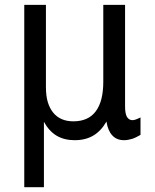

<svg xmlns="http://www.w3.org/2000/svg" viewBox="-20 -567 642 796"><path d="M80.6 -546.9H170.4V-207Q170.4 -168.9 178.2 -143.6Q186 -118.2 199.7 -101.1Q229 -64 284.2 -64Q314.5 -64 337.9 -74.2Q361.3 -84.5 377 -105.5Q408.2 -147 408.2 -228V-546.9H498.5V-125Q498.5 -96.2 506.3 -82.5Q510.3 -75.7 516.1 -72.3Q522 -68.8 528.8 -68.8Q534.7 -68.8 542 -71.3Q548.3 -73.2 562.5 -80.1V-7.8Q553.2 -2.4 544.2 2Q535.2 6.3 527.3 8.8Q509.8 14.2 494.1 14.2Q463.9 14.2 445.8 -5.4Q427.2 -24.9 421.4 -63Q398.4 -23.4 366.7 -4.9Q334.5 14.2 290 14.2Q246.1 14.2 214.8 -4.4Q183.6 -22.9 162.1 -62V209H80.6Z"/></svg>

Font: Hack
Style: Regular
Weight: 400
Monospace: yes
Designer: Christopher Simpkins
Foundry: Christopher Simpkins
Version: Version 2.019; ttfautohint (v1.4.1) -l 4 -r 80 -G 350 -x 0 -